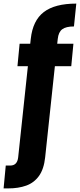

<svg xmlns="http://www.w3.org/2000/svg" viewBox="-78 -799 444 1067"><path d="M-58 248 -46 121H-21Q18 121 23 75L77 -431H19L31 -556H90L93 -583Q104 -685 165.5 -732Q227 -779 346 -779L333 -652Q289 -652 268 -636.5Q247 -621 243 -583L240 -556H330L318 -431H227L173 75Q166 141 138.5 179Q111 217 67.5 232.5Q24 248 -32 248Z"/></svg>

Font: DM Sans Black
Style: Regular
Weight: 900
Designer: Colophon Foundry, Jonny Pinhorn
Foundry: Colophon Foundry
Version: Version 4.004; ttfautohint (v1.8.4.7-5d5b)